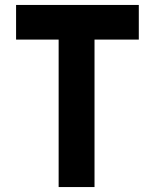

<svg xmlns="http://www.w3.org/2000/svg" viewBox="-20 -756 626 776"><path d="M45 -736H541V-596H362V0H217V-596H45Z"/></svg>

Font: Josefin Sans Thin
Style: Bold
Weight: 700
Version: Version 2.000